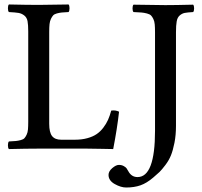

<svg xmlns="http://www.w3.org/2000/svg" viewBox="-20 -668 907 863"><path d="M369.1 0H153.8Q98.1 0 20 2Q15.6 -2.4 15.6 -14.9Q15.6 -27.3 20 -32.2Q40.5 -33.2 51 -34.2Q61.5 -35.2 73.2 -38.3Q85 -41.5 89.8 -46.9Q94.7 -52.2 99.6 -62.3Q104.5 -72.3 105.7 -86.2Q106.9 -100.1 106.9 -121.1V-526.9Q106.9 -556.6 103.8 -573Q100.6 -589.4 89.1 -598.4Q77.6 -607.4 63.5 -609.9Q49.3 -612.3 20 -613.8Q15.6 -618.2 15.6 -630.9Q15.6 -643.6 20 -647.9Q104 -646 153.8 -646Q184.6 -646 288.1 -647.9Q292.5 -643.6 292.5 -630.9Q292.5 -618.2 288.1 -613.8Q268.1 -612.8 257.8 -611.8Q247.6 -610.8 235.8 -607.7Q224.1 -604.5 219 -598.9Q213.9 -593.3 209 -583.3Q204.1 -573.2 202.6 -559.1Q201.2 -544.9 201.2 -523.9V-111.8Q201.2 -72.8 214.1 -56.4Q227.1 -40 254.9 -40H316.9Q347.7 -40 372.6 -46.9Q397.5 -53.7 414.3 -65.2Q431.2 -76.7 444.3 -94Q457.5 -111.3 465.6 -129.4Q473.6 -147.5 480 -170.9Q499 -173.8 515.1 -166Q506.8 -90.8 488.8 2Q486.8 2 436 1Q385.3 0 369.1 0ZM771 -522.9V-102.1Q771 -61 764.2 -26.4Q757.3 8.3 748.3 30.5Q739.3 52.7 723.4 73.7Q707.5 94.7 697 105Q686.5 115.2 668.9 129.9Q639.2 155.3 611.3 165Q583.5 174.8 546.9 174.8Q523.4 174.8 495.6 159.2Q467.8 143.6 467.8 118.2Q467.8 102.1 484.6 87.6Q501.5 73.2 514.2 73.2Q526.9 73.2 536.1 78.4Q545.4 83.5 548.8 88.4Q552.2 93.3 557.1 102.1Q571.3 127.9 598.1 127.9Q676.8 127.9 676.8 -80.1V-522.9Q676.8 -544.4 675.5 -558.3Q674.3 -572.3 669.2 -582.8Q664.1 -593.3 658.7 -598.6Q653.3 -604 640.6 -607.4Q627.9 -610.8 615.5 -611.8Q603 -612.8 580.1 -613.8Q575.7 -618.2 575.7 -630.4Q575.7 -642.6 580.1 -647Q679.7 -645 723.1 -645Q768.1 -645 848.1 -647Q852.5 -642.6 852.5 -630.4Q852.5 -618.2 848.1 -613.8Q822.3 -612.3 810.1 -609.9Q797.9 -607.4 787.6 -598.4Q777.3 -589.4 774.2 -572Q771 -554.7 771 -522.9Z"/></svg>

Font: Common Serif News
Style: Regular
Weight: 450
Designer: Philipp H. Poll, Khaled Hosny
Foundry: Stefan Peev, Context Ltd.
Version: Version 1.026